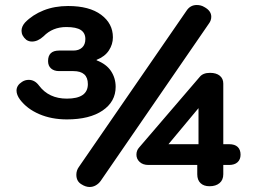

<svg xmlns="http://www.w3.org/2000/svg" viewBox="-20 -734 1027 767"><path d="M285 -36Q285 -53 295 -67L725 -691Q740 -714 766 -714Q783 -714 796 -706Q824 -691 824 -667Q824 -652 814 -639L382 -11Q374 0 362.5 6.5Q351 13 338 13Q322 13 305 2Q285 -10 285 -36ZM60 -336Q46 -355 46 -372Q46 -393 68 -407Q80 -415 95 -415Q119 -415 136 -392Q175 -340 247 -340Q331 -340 331 -398Q331 -450 273 -450H216Q196 -450 184 -460.5Q172 -471 172 -490Q172 -532 216 -532H273Q295 -532 308 -544Q321 -556 321 -578Q321 -602 303 -614Q285 -626 245 -626Q190 -626 154 -589Q131 -568 108 -568Q95 -568 85 -575Q66 -591 66 -611Q66 -628 80 -644Q110 -675 154 -692.5Q198 -710 252 -710Q337 -710 384 -675Q431 -640 431 -585Q431 -557 415 -532.5Q399 -508 366 -495V-493Q405 -478 423.5 -450Q442 -422 442 -387Q442 -328 390 -292.5Q338 -257 247 -257Q186 -257 137 -278Q88 -299 60 -336ZM768 -38V-75H573Q551 -75 538 -87Q525 -99 525 -116Q525 -133 536 -145L778 -427Q791 -443 819 -443Q844 -443 858 -431.5Q872 -420 872 -400V-158H895Q918 -158 929.5 -147Q941 -136 941 -116Q941 -97 929 -86Q917 -75 895 -75H872V-38Q872 -15 857 -2.5Q842 10 817 10Q794 10 781 -2.5Q768 -15 768 -38ZM773 -158V-302L653 -158Z"/></svg>

Font: Kodchasan SemiBold
Style: Regular
Weight: 600
Version: Version 1.000; ttfautohint (v1.6)